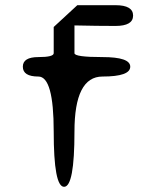

<svg xmlns="http://www.w3.org/2000/svg" viewBox="-20 -720 590 740"><path d="M267 -622V-515Q267 -500 375 -500Q482 -500 482 -463Q482 -425 375 -425Q267 -425 267 -213Q267 0 227 0Q187 0 187 -213Q187 -425 128 -425Q68 -425 68 -463Q68 -500 128 -500Q187 -500 187 -515V-616L278 -700H425Q493 -700 493 -660Q493 -620 425 -620Q391 -620 351.5 -620.5Q312 -621 267 -622Z"/></svg>

Font: Syne Mono
Style: Regular
Weight: 400
Monospace: yes
Designer: Lucas Descroix
Foundry: Bonjour Monde
Version: Version 2.000; ttfautohint (v1.8.3)